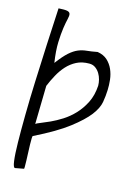

<svg xmlns="http://www.w3.org/2000/svg" viewBox="-120 -871 637 913"><g transform="rotate(15 199.0 -414.0)"><path d="M48.8 -19.5Q40 -17.6 35.6 -50.3Q31.2 -83 30.3 -140.6Q29.3 -198.2 30.3 -275.9Q31.2 -353.5 34.7 -441.9Q38.1 -530.3 42.5 -623.5Q46.9 -716.8 51.8 -806.6Q81.1 -808.6 93.8 -806.2Q106.4 -803.7 108.9 -794.9Q111.3 -786.1 106.9 -768.6Q102.5 -751 98.1 -721.7Q93.8 -692.4 92.3 -650.9Q90.8 -609.4 99.6 -550.8Q128.9 -589.8 150.4 -608.9Q171.9 -627.9 191.9 -636.2Q211.9 -644.5 233.4 -646.5Q254.9 -648.4 285.2 -654.3Q315.4 -649.4 334 -632.3Q352.5 -615.2 362.8 -591.8Q373 -568.4 376 -542Q378.9 -515.6 377.9 -492.2Q377 -462.9 371.6 -431.6Q366.2 -400.4 338.9 -364.7Q311.5 -329.1 254.4 -285.2Q197.3 -241.2 90.8 -188.5Q88.9 -188.5 88.4 -176.3Q87.9 -164.1 88.4 -146Q88.9 -127.9 89.8 -107.4Q90.8 -86.9 91.3 -68.8Q91.8 -50.8 91.8 -39.1Q91.8 -27.3 90.8 -27.3ZM86.9 -247.1Q91.8 -251 110.4 -258.3Q128.9 -265.6 154.8 -277.3Q180.7 -289.1 210 -307.6Q239.3 -326.2 264.6 -353Q290 -379.9 308.1 -416Q326.2 -452.1 329.1 -500Q329.1 -513.7 325.2 -529.3Q321.3 -544.9 313 -558.6Q304.7 -572.3 292 -581.5Q279.3 -590.8 261.7 -590.8Q225.6 -590.8 199.2 -577.1Q172.9 -563.5 152.8 -541.5Q132.8 -519.5 117.7 -491.7Q102.5 -463.9 90.8 -435.5Z"/></g></svg>

Font: Shadows Into Light
Style: Regular
Weight: 400
Designer: Kimberly Geswein
Foundry: Kimberly Geswein
Version: Version 001.000